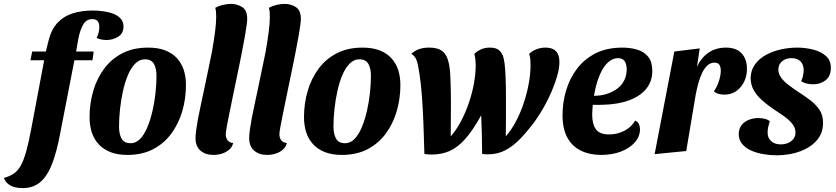

<svg xmlns="http://www.w3.org/2000/svg" viewBox="-108 -774 4283 984"><path d="M8 190Q-32 190 -56 176Q-80 162 -88 138Q-59 130 -38 116Q-17 102 -2 75.5Q13 49 26 3Q39 -43 52 -113L121 -479H276L200 -88Q182 8 157.5 69.5Q133 131 97 160.5Q61 190 8 190ZM48 -465 57 -510H127L141 -567Q156 -625 188 -658.5Q220 -692 266 -706Q312 -720 367 -720Q395 -720 423 -716Q451 -712 474 -703Q497 -694 511 -678Q525 -662 525 -638Q525 -603 498 -586Q471 -569 438 -569Q425 -569 411.5 -571.5Q398 -574 387 -580Q394 -592 397.5 -607Q401 -622 401 -636Q401 -654 393 -665Q385 -676 365 -676Q334 -676 318 -647.5Q302 -619 294 -578L282 -510H372L366 -465Z M545 20Q495 20 458 5.5Q421 -9 397 -35.5Q373 -62 362 -97Q351 -132 351 -173Q351 -244 370 -308.5Q389 -373 426.5 -423Q464 -473 520 -501.5Q576 -530 651 -530Q703 -530 739.5 -515.5Q776 -501 799.5 -475Q823 -449 834 -414.5Q845 -380 845 -339Q845 -268 826 -203.5Q807 -139 769.5 -88.5Q732 -38 676 -9Q620 20 545 20ZM562 -40Q589 -40 610.5 -62.5Q632 -85 647.5 -122.5Q663 -160 673.5 -205.5Q684 -251 689 -298Q694 -345 694 -385Q694 -423 681 -446.5Q668 -470 634 -470Q607 -470 585 -448Q563 -426 547.5 -389Q532 -352 522 -306.5Q512 -261 507 -214Q502 -167 502 -125Q502 -88 515 -64Q528 -40 562 -40Z M986 20Q945 20 919.5 -2Q894 -24 894 -66Q894 -83 897.5 -108.5Q901 -134 907 -166.5Q913 -199 921.5 -237.5Q930 -276 939 -319.5Q948 -363 958 -410.5Q968 -458 978 -507Q988 -564 994 -610Q1000 -656 1000 -688Q1000 -702 999 -713.5Q998 -725 995 -734Q1011 -743 1033 -748.5Q1055 -754 1076 -754Q1108 -754 1133.5 -737.5Q1159 -721 1159 -677Q1159 -667 1156 -645Q1153 -623 1148 -593.5Q1143 -564 1136.5 -531.5Q1130 -499 1124 -467Q1102 -361 1088 -293Q1074 -225 1066 -185.5Q1058 -146 1054.5 -126.5Q1051 -107 1050 -99Q1049 -91 1049 -85Q1049 -68 1058 -55.5Q1067 -43 1087 -41Q1082 -20 1066 -6.5Q1050 7 1029 13.5Q1008 20 986 20Z M1261 20Q1220 20 1194.5 -2Q1169 -24 1169 -66Q1169 -83 1172.5 -108.5Q1176 -134 1182 -166.5Q1188 -199 1196.5 -237.5Q1205 -276 1214 -319.5Q1223 -363 1233 -410.5Q1243 -458 1253 -507Q1263 -564 1269 -610Q1275 -656 1275 -688Q1275 -702 1274 -713.5Q1273 -725 1270 -734Q1286 -743 1308 -748.5Q1330 -754 1351 -754Q1383 -754 1408.5 -737.5Q1434 -721 1434 -677Q1434 -667 1431 -645Q1428 -623 1423 -593.5Q1418 -564 1411.5 -531.5Q1405 -499 1399 -467Q1377 -361 1363 -293Q1349 -225 1341 -185.5Q1333 -146 1329.5 -126.5Q1326 -107 1325 -99Q1324 -91 1324 -85Q1324 -68 1333 -55.5Q1342 -43 1362 -41Q1357 -20 1341 -6.5Q1325 7 1304 13.5Q1283 20 1261 20Z M1644 20Q1594 20 1557 5.5Q1520 -9 1496 -35.5Q1472 -62 1461 -97Q1450 -132 1450 -173Q1450 -244 1469 -308.5Q1488 -373 1525.5 -423Q1563 -473 1619 -501.5Q1675 -530 1750 -530Q1802 -530 1838.5 -515.5Q1875 -501 1898.5 -475Q1922 -449 1933 -414.5Q1944 -380 1944 -339Q1944 -268 1925 -203.5Q1906 -139 1868.5 -88.5Q1831 -38 1775 -9Q1719 20 1644 20ZM1661 -40Q1688 -40 1709.5 -62.5Q1731 -85 1746.5 -122.5Q1762 -160 1772.5 -205.5Q1783 -251 1788 -298Q1793 -345 1793 -385Q1793 -423 1780 -446.5Q1767 -470 1733 -470Q1706 -470 1684 -448Q1662 -426 1646.5 -389Q1631 -352 1621 -306.5Q1611 -261 1606 -214Q1601 -167 1601 -125Q1601 -88 1614 -64Q1627 -40 1661 -40Z M2105 18Q2096 18 2086.5 17.5Q2077 17 2067 15Q2065 -67 2062 -143Q2059 -219 2054 -285Q2049 -351 2041 -400Q2035 -443 2027 -465Q2019 -487 2000 -498Q2018 -515 2040.5 -522.5Q2063 -530 2091 -530Q2132 -530 2154 -515.5Q2176 -501 2186 -472Q2196 -443 2199 -400Q2200 -384 2201 -357Q2202 -330 2202.5 -298Q2203 -266 2203 -235Q2203 -199 2202.5 -158Q2202 -117 2202 -75Q2231 -108 2254.5 -152.5Q2278 -197 2295 -247Q2312 -297 2321 -346.5Q2330 -396 2330 -440Q2330 -454 2328.5 -468.5Q2327 -483 2323 -498Q2336 -511 2356 -520.5Q2376 -530 2403 -530Q2435 -530 2451 -515.5Q2467 -501 2473 -476Q2479 -451 2481 -418Q2482 -401 2483 -379.5Q2484 -358 2484.5 -332.5Q2485 -307 2485 -279.5Q2485 -252 2485 -224Q2485 -195 2485 -158Q2485 -121 2484 -75Q2513 -108 2536.5 -152.5Q2560 -197 2576.5 -247Q2593 -297 2602 -346.5Q2611 -396 2611 -440Q2611 -454 2610 -468.5Q2609 -483 2604 -498Q2618 -512 2640 -521Q2662 -530 2687 -530Q2710 -530 2726 -522.5Q2742 -515 2750.5 -498.5Q2759 -482 2759 -455Q2759 -425 2748 -386Q2737 -347 2719 -305Q2701 -263 2678.5 -223.5Q2656 -184 2633 -152Q2595 -101 2558.5 -63Q2522 -25 2482 -4Q2442 17 2392 17Q2385 17 2377.5 16.5Q2370 16 2363 15Q2363 -36 2361.5 -84.5Q2360 -133 2358 -183Q2315 -105 2276 -61.5Q2237 -18 2196 0Q2155 18 2105 18Z M2973 20Q2914 20 2869 -2Q2824 -24 2799.5 -69Q2775 -114 2775 -184Q2775 -248 2793 -309.5Q2811 -371 2848.5 -421Q2886 -471 2944 -500.5Q3002 -530 3082 -530Q3123 -530 3158 -519.5Q3193 -509 3214 -483Q3235 -457 3235 -410Q3235 -357 3204 -319Q3173 -281 3116.5 -260Q3060 -239 2982 -237Q2970 -236 2955.5 -236.5Q2941 -237 2930 -237Q2929 -224 2928 -210.5Q2927 -197 2927 -186Q2927 -138 2946 -111.5Q2965 -85 3014 -85Q3055 -85 3091.5 -103.5Q3128 -122 3147 -156Q3161 -150 3166.5 -138Q3172 -126 3172 -112Q3172 -75 3146 -45Q3120 -15 3075 2.5Q3030 20 2973 20ZM2936 -283Q2971 -283 3001 -292.5Q3031 -302 3054.5 -319Q3078 -336 3091 -362Q3104 -388 3104 -420Q3103 -447 3092.5 -461.5Q3082 -476 3059 -476Q3037 -476 3017 -461.5Q2997 -447 2981.5 -421Q2966 -395 2954.5 -360Q2943 -325 2936 -283Z M3247 16 3348 -510 3478 -526 3464 -432Q3485 -478 3523 -504Q3561 -530 3612 -530Q3666 -530 3693 -500.5Q3720 -471 3720 -422Q3720 -366 3687.5 -327.5Q3655 -289 3604 -289Q3589 -289 3574 -293Q3559 -297 3551 -307Q3566 -327 3576 -357Q3586 -387 3586 -412Q3586 -430 3579 -441.5Q3572 -453 3553 -453Q3534 -453 3518.5 -439.5Q3503 -426 3491.5 -402.5Q3480 -379 3471.5 -349Q3463 -319 3457 -286L3409 0Z M3875 22Q3839 22 3804 16Q3769 10 3740.5 -3Q3712 -16 3695 -37Q3678 -58 3678 -87Q3679 -116 3693 -133.5Q3707 -151 3730 -160Q3753 -169 3778 -169Q3794 -169 3810 -165.5Q3826 -162 3837 -153Q3832 -137 3829 -123Q3826 -109 3826 -91Q3827 -66 3845 -50Q3863 -34 3893 -34Q3926 -34 3947.5 -51Q3969 -68 3969 -94Q3969 -120 3951 -141.5Q3933 -163 3905 -182Q3877 -201 3847 -221Q3819 -241 3794.5 -263Q3770 -285 3754.5 -312.5Q3739 -340 3739 -376Q3740 -414 3761 -443.5Q3782 -473 3816.5 -492Q3851 -511 3893 -520.5Q3935 -530 3978 -530Q4019 -530 4059 -520Q4099 -510 4125 -487Q4151 -464 4150 -425Q4150 -384 4123.5 -363Q4097 -342 4060 -342Q4045 -342 4028 -345.5Q4011 -349 3998 -358Q4004 -370 4007 -384Q4010 -398 4011 -413Q4011 -442 3995 -459Q3979 -476 3948 -476Q3921 -476 3901.5 -461Q3882 -446 3881 -418Q3881 -396 3895 -376.5Q3909 -357 3932.5 -339Q3956 -321 3982 -304Q4015 -283 4044.5 -260.5Q4074 -238 4092.5 -210Q4111 -182 4110 -142Q4110 -93 4079.5 -56.5Q4049 -20 3996 0.5Q3943 21 3875 22Z"/></svg>

Font: Sansita Swashed Light SemiBold
Style: Regular
Weight: 600
Version: Version 1.003